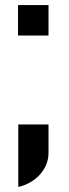

<svg xmlns="http://www.w3.org/2000/svg" viewBox="-20 -604 271 756"><path d="M171 -464V-584H51V-464ZM171 -1V-114H52V132C120 117 171 62 171 -1Z"/></svg>

Font: Orbitron SemiBold
Style: Regular
Weight: 600
Designer: Matt McInerney
Foundry: The League of Moveable Type
Version: Version 2.001